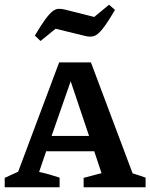

<svg xmlns="http://www.w3.org/2000/svg" viewBox="-21 -795 638 815"><path d="M542 -59Q556 -55 566.5 -51.5Q577 -48 597 -41V0H334V-40L410 -60L379 -153H175L145 -65Q169 -60 190 -54Q211 -48 232 -41V0H-1V-40L56 -66L230 -530H365ZM198 -218H357L279 -450ZM151 -621 127 -644Q153 -688 171 -712.5Q189 -737 202 -747Q215 -757 226.5 -757.5Q238 -758 252 -755L379 -723L442 -775L467 -753Q435 -698 414.5 -672.5Q394 -647 378.5 -642Q363 -637 342 -642L215 -673Z"/></svg>

Font: Piazzolla SC SemiBold
Style: Regular
Weight: 600
Designer: Juan Pablo del Peral
Foundry: Huerta Tipografica
Version: Version 1.330